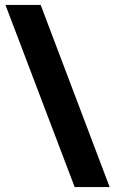

<svg xmlns="http://www.w3.org/2000/svg" viewBox="-20 -744 465 774"><path d="M144 -724H2L281 10H422Z"/></svg>

Font: Noto Sans Lao ExtraCondensed Black
Style: Regular
Weight: 900
Width: 2
Designer: Monotype Design Team
Foundry: Monotype Imaging Inc.
Version: Version 2.003